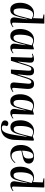

<svg xmlns="http://www.w3.org/2000/svg" viewBox="1664 -2472 1037 4406"><g transform="rotate(90 2183.0 -268.5)"><path d="M499 -66Q498 -46 503 -36Q508 -26 526 -26Q545 -26 563.5 -36.5Q582 -47 596 -58L605 -45Q595 -35 573 -21Q551 -7 523 3.5Q495 14 467 14Q416 14 394.5 -17.5Q373 -49 381 -99L423 -374L415 -376L373 -205Q358 -146 340 -96Q322 -46 289.5 -16Q257 14 199 14Q145 14 110.5 -16Q76 -46 59.5 -95.5Q43 -145 43 -206Q43 -296 72.5 -369.5Q102 -443 157 -486.5Q212 -530 290 -530Q316 -530 347 -523Q378 -516 396 -506L405 -731L309 -749L312 -767H515L521 -757ZM243 -61Q271 -61 290.5 -77.5Q310 -94 328 -141Q346 -188 368 -279L418 -476Q358 -510 308 -510Q245 -510 208.5 -428.5Q172 -347 172 -204Q172 -130 188.5 -95.5Q205 -61 243 -61Z M1099 -69Q1098 -47 1103 -36.5Q1108 -26 1126 -26Q1144 -26 1163 -36.5Q1182 -47 1196 -58L1205 -45Q1195 -35 1173.5 -21Q1152 -7 1125 3.5Q1098 14 1070 14Q1022 14 998.5 -16Q975 -46 983 -96L1017 -336L1010 -337L969 -181Q956 -129 938.5 -84.5Q921 -40 889.5 -13Q858 14 803 14Q748 14 713 -16Q678 -46 661.5 -95.5Q645 -145 645 -206Q645 -298 675 -371Q705 -444 760 -487Q815 -530 892 -530Q929 -530 962 -520.5Q995 -511 1015 -502L1103 -529L1113 -519ZM847 -59Q878 -59 898 -79.5Q918 -100 933.5 -145Q949 -190 968 -264L1021 -476Q992 -492 965 -501Q938 -510 911 -510Q847 -510 812 -430.5Q777 -351 775 -207Q774 -131 791 -95Q808 -59 847 -59Z M1601 -385Q1603 -428 1597 -448.5Q1591 -469 1565 -469Q1535 -469 1520 -446Q1505 -423 1486 -363L1374 0H1288L1303 -460Q1304 -498 1278 -498Q1268 -498 1254 -494Q1240 -490 1217 -481L1210 -496Q1221 -502 1241 -510Q1261 -518 1285.5 -524Q1310 -530 1332 -530Q1382 -530 1402.5 -502Q1423 -474 1417 -420L1392 -160L1397 -159L1465 -374Q1481 -425 1497.5 -460Q1514 -495 1540 -513Q1566 -531 1609 -531Q1677 -531 1696.5 -488.5Q1716 -446 1708 -371L1686 -160L1692 -159L1761 -381Q1784 -455 1814.5 -493Q1845 -531 1908 -531Q1973 -531 1999.5 -486Q2026 -441 2019 -354L1997 -95Q1993 -54 1997.5 -41.5Q2002 -29 2018 -29Q2032 -29 2049 -35.5Q2066 -42 2085 -57L2094 -45Q2082 -34 2059.5 -20Q2037 -6 2009.5 4Q1982 14 1956 14Q1919 14 1900 0.5Q1881 -13 1875.5 -34.5Q1870 -56 1872 -81L1899 -384Q1903 -432 1893 -450.5Q1883 -469 1861 -469Q1839 -469 1820.5 -448.5Q1802 -428 1781 -362L1666 0H1575Z M2596 -69Q2595 -47 2600 -36.5Q2605 -26 2623 -26Q2641 -26 2660 -36.5Q2679 -47 2693 -58L2702 -45Q2692 -35 2670.5 -21Q2649 -7 2622 3.5Q2595 14 2567 14Q2519 14 2495.5 -16Q2472 -46 2480 -96L2514 -336L2507 -337L2466 -181Q2453 -129 2435.5 -84.5Q2418 -40 2386.5 -13Q2355 14 2300 14Q2245 14 2210 -16Q2175 -46 2158.5 -95.5Q2142 -145 2142 -206Q2142 -298 2172 -371Q2202 -444 2257 -487Q2312 -530 2389 -530Q2426 -530 2459 -520.5Q2492 -511 2512 -502L2600 -529L2610 -519ZM2344 -59Q2375 -59 2395 -79.5Q2415 -100 2430.5 -145Q2446 -190 2465 -264L2518 -476Q2489 -492 2462 -501Q2435 -510 2408 -510Q2344 -510 2309 -430.5Q2274 -351 2272 -207Q2271 -131 2288 -95Q2305 -59 2344 -59Z M3119 -361 3111 -362 3068 -200Q3050 -130 3029 -83Q3008 -36 2977 -12Q2946 12 2898 12Q2841 12 2806 -18Q2771 -48 2755.5 -99.5Q2740 -151 2740 -215Q2740 -305 2770.5 -376Q2801 -447 2856 -488.5Q2911 -530 2986 -530Q3045 -530 3110 -501L3183 -529L3208 -518L3189 -75Q3187 -23 3172 30.5Q3157 84 3125 129.5Q3093 175 3038 202.5Q2983 230 2900 230Q2869 230 2832 221.5Q2795 213 2769 192Q2743 171 2743 134Q2743 102 2762.5 81Q2782 60 2813 60Q2832 60 2847.5 68Q2863 76 2875 90L2866 118Q2851 166 2864.5 187.5Q2878 209 2915 209Q2963 209 2992.5 175.5Q3022 142 3041.5 76Q3061 10 3077 -89ZM2944 -64Q2972 -64 2992.5 -85.5Q3013 -107 3032.5 -161.5Q3052 -216 3076 -313L3115 -476Q3058 -510 3006 -510Q2945 -510 2908.5 -436Q2872 -362 2870 -217Q2868 -135 2885.5 -99.5Q2903 -64 2944 -64Z M3571 -530Q3656 -530 3694.5 -496Q3733 -462 3733 -411Q3733 -368 3714.5 -342Q3696 -316 3666.5 -301Q3637 -286 3603.5 -278Q3570 -270 3540 -263L3436 -240Q3438 -117 3469 -66Q3500 -15 3559 -15Q3603 -15 3639 -39Q3675 -63 3710 -103L3721 -93Q3713 -82 3697.5 -64.5Q3682 -47 3657.5 -29Q3633 -11 3599.5 1.5Q3566 14 3523 14Q3451 14 3403 -16Q3355 -46 3330.5 -100Q3306 -154 3306 -224Q3306 -314 3338.5 -383Q3371 -452 3430.5 -491Q3490 -530 3571 -530ZM3618 -414Q3618 -459 3605.5 -486Q3593 -513 3559 -513Q3446 -513 3436 -257L3522 -278Q3571 -290 3594.5 -317.5Q3618 -345 3618 -414Z M4260 -66Q4259 -46 4264 -36Q4269 -26 4287 -26Q4306 -26 4324.5 -36.5Q4343 -47 4357 -58L4366 -45Q4356 -35 4334 -21Q4312 -7 4284 3.5Q4256 14 4228 14Q4177 14 4155.5 -17.5Q4134 -49 4142 -99L4184 -374L4176 -376L4134 -205Q4119 -146 4101 -96Q4083 -46 4050.5 -16Q4018 14 3960 14Q3906 14 3871.5 -16Q3837 -46 3820.5 -95.5Q3804 -145 3804 -206Q3804 -296 3833.5 -369.5Q3863 -443 3918 -486.5Q3973 -530 4051 -530Q4077 -530 4108 -523Q4139 -516 4157 -506L4166 -731L4070 -749L4073 -767H4276L4282 -757ZM4004 -61Q4032 -61 4051.5 -77.5Q4071 -94 4089 -141Q4107 -188 4129 -279L4179 -476Q4119 -510 4069 -510Q4006 -510 3969.5 -428.5Q3933 -347 3933 -204Q3933 -130 3949.5 -95.5Q3966 -61 4004 -61Z"/></g></svg>

Font: Literata 72pt SemiBold
Style: Italic
Weight: 600
Italic angle: -2°
Designer: Latin by Veronika Burian and Jose Scaglione. Greek by Irene Vlachou. Cyrillic by Vera Evstafieva
Foundry: TypeTogether
Version: Version 3.002